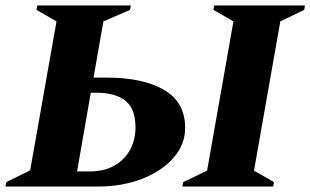

<svg xmlns="http://www.w3.org/2000/svg" viewBox="-50 -680 1132 700"><path d="M86 -660H427L424 -644L327 -602L291 -397H340Q472 -397 548.5 -352Q625 -307 625 -214Q625 -153 582.5 -104.5Q540 -56 468 -28Q396 0 308 0H-30L-27 -16L60 -59L156 -602L83 -644ZM231 -55H277Q330 -55 367.5 -76.5Q405 -98 424.5 -134.5Q444 -171 444 -215Q444 -284 407 -313Q370 -342 300 -342H281ZM615 0 618 -16 705 -58 801 -602 728 -644 731 -660H1062L1059 -644L972 -602L876 -58L949 -16L946 0Z"/></svg>

Font: Spectral SC ExtraBold
Style: Italic
Weight: 800
Italic angle: -10°
Designer: Jean-Baptiste Levee
Foundry: Production Type
Version: Version 2.001